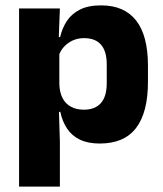

<svg xmlns="http://www.w3.org/2000/svg" viewBox="-20 -523 606 715"><path d="M351.5 11.5Q307.5 11.5 277.5 -3Q247.5 -17.5 229.8 -44.2Q212 -71 204.5 -106.5H165L201 -209.5Q202 -179 212.8 -158Q223.5 -137 243.8 -125.8Q264 -114.5 292 -114.5Q334 -114.5 355.8 -139.2Q377.5 -164 377.5 -213V-283Q377.5 -332 356.2 -356.5Q335 -381 293 -381Q269.5 -381 250.2 -372Q231 -363 217.8 -348.2Q204.5 -333.5 198.5 -314.5L163.5 -385H204Q211.5 -418 229 -444.8Q246.5 -471.5 277.5 -487.2Q308.5 -503 356.5 -503Q442.5 -503 486.8 -446.8Q531 -390.5 531 -278V-218Q531 -104.5 486.8 -46.5Q442.5 11.5 351.5 11.5ZM51 172V-491.5H203L198 -359L201 -341.5V-152.5L199 -126.5L203 5V172Z"/></svg>

Font: Anek Telugu
Style: Bold
Weight: 700
Designer: Omkar Bhoir (Telugu), Yesha Goshar (Latin)
Foundry: Ek Type
Version: Version 1.003